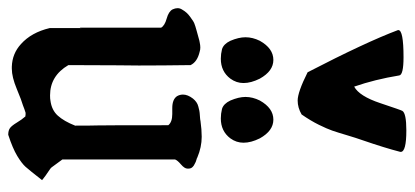

<svg xmlns="http://www.w3.org/2000/svg" viewBox="-296 -715 1017 471"><g transform="rotate(90 212.5 -479.5)"><path d="M162.1 -950.2Q171.9 -890.6 189.5 -839.8Q212.9 -852.5 230 -903.8Q247.1 -955.1 249 -958Q254.9 -967.8 296.9 -967.8Q349.6 -967.8 349.6 -954.1V-953.1Q339.8 -915 321.3 -861.3Q315.4 -844.7 308.6 -821.8Q301.8 -798.8 297.4 -786.1Q293 -773.4 283.2 -753.4Q273.4 -733.4 257.8 -710.9Q241.2 -701.2 223.6 -701.2Q203.1 -701.2 154.3 -725.6Q80.1 -869.1 50.8 -947.3V-948.2Q50.8 -960.9 117.2 -960.9Q161.1 -960.9 162.1 -950.2ZM244.1 -515.6Q231.4 -519.5 223.6 -536.1Q214.8 -556.6 214.8 -573.2Q214.8 -590.8 223.6 -608.4Q242.2 -641.6 270.5 -641.6Q297.9 -641.6 316.4 -608.4Q327.1 -586.9 327.1 -568.4Q327.1 -550.8 316.4 -536.1Q298.8 -512.7 267.6 -512.7Q255.9 -512.7 244.1 -515.6ZM97.7 -515.6Q85 -519.5 77.1 -536.1Q68.4 -556.6 68.4 -573.2Q68.4 -590.8 77.1 -608.4Q95.7 -641.6 124 -641.6Q151.4 -641.6 169.9 -608.4Q180.7 -586.9 180.7 -568.4Q180.7 -550.8 169.9 -536.1Q152.3 -512.7 121.1 -512.7Q109.4 -512.7 97.7 -515.6ZM418.9 -74.2Q394.5 -43 386.2 -33.7Q377.9 -24.4 359.4 -13.2Q340.8 -2 307.6 8.8Q296.9 8.8 291 4.4Q285.2 0 277.8 -12.2Q270.5 -24.4 262.7 -33.2Q255.9 -34.2 253.4 -33.7Q251 -33.2 244.6 -30.8Q238.3 -28.3 235.4 -27.3Q224.6 -24.4 195.3 -12.2Q166 0 145.5 0H140.6Q108.4 -1 85 -22.5Q56.6 -47.9 45.9 -92.8V-172.9Q45.9 -167 44.9 -167V-366.2Q40 -375 22.5 -379.9Q4.9 -384.8 0 -394.5Q-5.9 -407.2 0 -417Q3.9 -423.8 8.3 -428.7Q12.7 -433.6 19 -438Q25.4 -442.4 28.8 -444.8Q32.2 -447.3 41.5 -450.2Q50.8 -453.1 53.2 -453.6Q55.7 -454.1 67.4 -457.5Q79.1 -460.9 81.1 -460.9Q94.7 -463.9 103.5 -460.9Q128.9 -455.1 136.7 -438.5Q137.7 -368.2 137.7 -311.5Q137.7 -300.8 137.2 -258.8Q136.7 -216.8 136.7 -138.7Q163.1 -93.8 210.9 -93.8Q219.7 -93.8 223.6 -94.7Q247.1 -97.7 260.7 -112.8Q274.4 -127.9 285.2 -155.3Q285.2 -196.3 284.7 -210Q284.2 -223.6 284.2 -383.8Q276.4 -393.6 256.8 -393.6H242.2Q220.7 -393.6 212.9 -405.3Q209 -412.1 209 -419.9Q209 -431.6 218.8 -444.3Q222.7 -449.2 227.5 -452.6Q232.4 -456.1 238.3 -457.5Q244.1 -459 248.5 -460Q252.9 -460.9 261.7 -461.4Q270.5 -461.9 274.4 -462.9Q294.9 -465.8 312.5 -465.8Q337.9 -465.8 363.3 -455.1Q364.3 -454.1 368.2 -453.1Q372.1 -452.1 374 -451.2Q376 -450.2 378.9 -448.7Q381.8 -447.3 383.3 -446.3Q384.8 -445.3 386.7 -443.4Q388.7 -441.4 389.6 -439Q390.6 -436.5 390.6 -433.6V-430.7Q390.6 -423.8 380.4 -415Q370.1 -406.2 368.2 -400.4V-124Q384.8 -101.6 387.2 -98.1Q389.6 -94.7 398.9 -88.9Q408.2 -83 418.9 -74.2Z"/></g></svg>

Font: LPEducational
Style: Medium
Weight: 500
Designer: Based on Essays1743, by John Stracke, which says:

Based on the typeface in a 1743 English translation of the essays of 
Version: Version 001.204